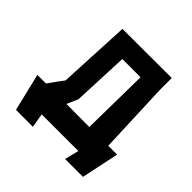

<svg xmlns="http://www.w3.org/2000/svg" viewBox="-215 -949 1266 1266"><g transform="rotate(45 418.0 -315.5)"><path d="M687 -639 707 -141H789L734 122H567L592 23H250L267 122H109L46 -141H126L174 -208L203 -246L228 -752L687 -753ZM317 -141 531 -140 538 -611H368L351 -218Z"/></g></svg>

Font: OpenDyslexic
Style: Bold
Weight: 800
Designer: Abbie Gonzalez
Version: Version 0.920;hotconv 1.0.109;makeotfexe 2.5.65596